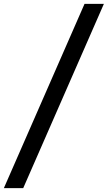

<svg xmlns="http://www.w3.org/2000/svg" viewBox="-79 -800 560 997"><path d="M-59 177 360 -780H460.5L41.5 177Z"/></svg>

Font: Merriweather 28pt ExtraBold
Style: Italic
Weight: 800
Italic angle: -7.8°
Version: Version 2.101